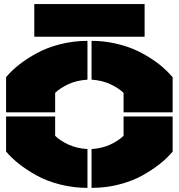

<svg xmlns="http://www.w3.org/2000/svg" viewBox="-20 -910 875 940"><path d="M688 -730H147.9V-890.1H688ZM9.8 -168V-339.8H250V-245.1Q273.4 -221.7 314.2 -202.6Q355 -183.6 408.2 -180.2V9.8Q339.4 9.8 274.7 -6.6Q210 -22.9 160.2 -50.5Q110.4 -78.1 73.5 -107.2Q36.6 -136.2 9.8 -168ZM9.8 -359.9V-532.2Q36.1 -564 73 -593Q109.9 -622.1 159.7 -649.4Q209.5 -676.8 274.4 -693.4Q339.4 -710 408.2 -710V-520Q355 -516.6 314.2 -497.6Q273.4 -478.5 250 -455.1V-359.9ZM428.2 9.8V-180.2Q480 -183.6 520.3 -202.4Q560.5 -221.2 585 -245.1V-339.8H825.2V-168Q798.8 -136.2 762.2 -107.2Q725.6 -78.1 676 -50.5Q626.5 -22.9 561.8 -6.6Q497.1 9.8 428.2 9.8ZM428.2 -520V-710Q483.9 -710 537.4 -698.7Q590.8 -687.5 632.8 -669.7Q674.8 -651.9 712.6 -627.9Q750.5 -604 777.1 -580.6Q803.7 -557.1 825.2 -532.2V-359.9H585V-455.1Q560.5 -479 520.3 -497.8Q480 -516.6 428.2 -520Z"/></svg>

Font: Nastup Basic
Style: Regular
Weight: 400
Designer: Maksym Kobuzan
Foundry: Zakznak
Version: Version 1.020;FEAKit 1.0